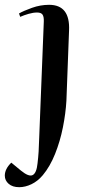

<svg xmlns="http://www.w3.org/2000/svg" viewBox="-63 -549 389 798"><path d="M213 -130Q210 -78 198.5 -20Q187 38 166 90.5Q145 143 115 179Q94 204 68 216.5Q42 229 17 229Q-11 229 -27 215Q-43 201 -43 181Q-43 153 -16 127L24 160Q57 187 73 178.5Q89 170 93 130Q96 105 97.5 81.5Q99 58 100 22L119 -458Q120 -479 114 -488Q108 -497 91 -497Q75 -497 56 -491.5Q37 -486 21 -479L16 -493Q35 -504 70 -516.5Q105 -529 141 -529Q229 -529 224 -422Z"/></svg>

Font: Literata 72pt Medium
Style: Italic
Weight: 500
Italic angle: -2°
Designer: Latin by Veronika Burian and Jose Scaglione. Greek by Irene Vlachou. Cyrillic by Vera Evstafieva
Foundry: TypeTogether
Version: Version 3.002